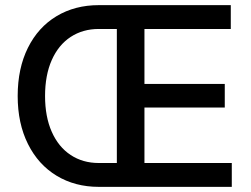

<svg xmlns="http://www.w3.org/2000/svg" viewBox="-20 -727 978 747"><path d="M48.8 -353.5Q48.8 -460.9 88.6 -541Q128.4 -621.1 200 -664.1Q271.5 -707 364.3 -707H877.9V-614.3H542V-400.4H854.5V-308.6H542V-92.8H881.8V0H364.3Q272 0 200.4 -43.2Q128.9 -86.4 88.9 -166.5Q48.8 -246.6 48.8 -353.5ZM364.3 -92.8H434.6V-614.3H364.3Q302.2 -614.3 254.9 -583.3Q207.5 -552.2 181.4 -493.4Q155.3 -434.6 155.3 -353.5Q155.3 -272.9 181.4 -214.1Q207.5 -155.3 254.9 -124Q302.2 -92.8 364.3 -92.8Z"/></svg>

Font: WEMIX Pretendard Medium
Style: Regular
Weight: 500
Designer: Base glyphs from Inter by Rasmus Andersson; Hangeul glyphs from Noto Sans CJK(Source Han Sans) by Jang Soo-young and Kan
Foundry: Kil Hyung-jin
Version: Version 1.000